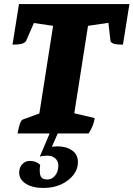

<svg xmlns="http://www.w3.org/2000/svg" viewBox="-20 -661 661 951"><path d="M67 0Q72 -29 78.5 -47.5Q85 -66 93 -69L175 -99L243 -533L148 -547L110 -460Q106 -451 91.5 -445.5Q77 -440 42 -440L74 -641H621L589 -440Q554 -440 541 -445.5Q528 -451 527 -460L517 -548L416 -533L348 -100L449 -76Q446 -57 439.5 -39.5Q433 -22 419 0ZM194 270Q141 270 108 249Q75 228 75 194Q75 169 90 152.5Q105 136 128 136Q158 136 179 155Q174 191 180.5 209.5Q187 228 215 228Q238 228 253.5 208Q269 188 269 160Q269 137 254 123.5Q239 110 215 110Q190 110 177 115L226 0H266L237 66Q252 64 267 64Q308 64 337 84Q366 104 366 143Q366 176 344 205Q322 234 283.5 252Q245 270 194 270Z"/></svg>

Font: Petrona Black
Style: Italic
Weight: 900
Italic angle: -9°
Designer: Ringo R. Seeber
Foundry: Ringo R. Seeber
Version: Version 2.001; ttfautohint (v1.8.3)